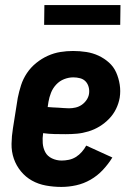

<svg xmlns="http://www.w3.org/2000/svg" viewBox="-20 -729 540 757"><path d="M222 8Q191 8 161 2.5Q131 -3 106 -17Q81 -31 62.5 -53.5Q44 -76 34.5 -103.5Q25 -131 25.5 -162Q26 -193 31 -223L50 -343Q55 -368 63 -393Q71 -418 86 -440.5Q101 -463 122.5 -480.5Q144 -498 168.5 -509Q193 -520 218 -524Q243 -528 268 -528Q295 -528 320.5 -524Q346 -520 368.5 -509.5Q391 -499 409.5 -482.5Q428 -466 438 -443.5Q448 -421 452 -395.5Q456 -370 452 -344Q448 -321 437.5 -299.5Q427 -278 410 -260.5Q393 -243 372.5 -230.5Q352 -218 329 -211Q306 -204 284 -202Q262 -200 239 -200Q217 -200 194.5 -200.5Q172 -201 150 -204Q147 -184 148.5 -164.5Q150 -145 158.5 -129Q167 -113 185 -104.5Q203 -96 223 -96Q237 -96 251.5 -99Q266 -102 279 -110Q292 -118 302.5 -130Q313 -142 320 -155L423 -108Q407 -82 385.5 -59Q364 -36 337 -20.5Q310 -5 280.5 1.5Q251 8 222 8ZM252 -302Q265 -302 278 -305Q291 -308 302 -315.5Q313 -323 321 -334.5Q329 -346 331 -359Q333 -373 329.5 -386Q326 -399 317.5 -408Q309 -417 296 -420.5Q283 -424 269 -424Q251 -424 233 -417Q215 -410 201.5 -395.5Q188 -381 181 -363Q174 -345 171 -327L168 -307Q178 -306 188.5 -305.5Q199 -305 209.5 -304.5Q220 -304 230.5 -303Q241 -302 252 -302ZM154 -631 155 -709H455L454 -631Z"/></svg>

Font: Iosevka Curly Extrabold
Style: Italic
Weight: 800
Italic angle: -9°
Monospace: yes
Designer: Belleve Invis
Foundry: Belleve Invis
Version: Version 22.1.2; ttfautohint (v1.8.4)